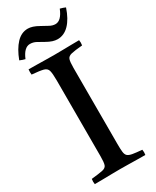

<svg xmlns="http://www.w3.org/2000/svg" viewBox="-227 -957 824 1017"><g transform="rotate(-30 185.0 -448.0)"><path d="M240 -589V-124Q240 -93 242 -75Q244 -57 253 -49Q262 -41 282 -37.5Q302 -34 339 -31Q342 -15 339 1Q319 1 290 0.5Q261 0 232.5 -0.5Q204 -1 185 -1Q166 -1 137.5 -0.5Q109 0 80.5 0.5Q52 1 30 1Q27 -14 30 -31Q78 -36 99 -40.5Q120 -45 125 -60Q130 -75 130 -111V-576Q130 -618 125 -636Q120 -654 99 -659.5Q78 -665 30 -669Q28 -684 30 -701Q51 -701 80.5 -700.5Q110 -700 139 -699.5Q168 -699 187 -699Q206 -699 234 -699.5Q262 -700 291 -700.5Q320 -701 339 -701Q342 -686 339 -669Q292 -665 271 -660Q250 -655 245 -640Q240 -625 240 -589ZM334 -897Q343 -895 351 -892Q359 -889 366 -886Q346 -826 315 -794Q284 -762 244 -762Q230 -762 214 -767Q198 -772 177 -784Q158 -795 140.5 -804.5Q123 -814 103 -814Q67 -814 43 -756Q29 -759 11 -767Q33 -825 63.5 -857.5Q94 -890 134 -890Q147 -890 163 -885Q179 -880 200 -868Q219 -858 237.5 -847.5Q256 -837 274 -837Q310 -837 334 -897Z"/></g></svg>

Font: Tiro Telugu
Style: Regular
Weight: 400
Designer: Telugu: John Hudson & Fiona Ross. Latin: John Hudson.
Foundry: Tiro Typeworks Ltd.
Version: Version 1.52